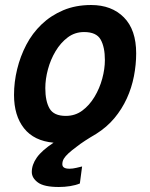

<svg xmlns="http://www.w3.org/2000/svg" viewBox="-20 -558 600 767"><path d="M215 189Q156 189 131.5 171Q107 153 107 129Q107 100 127 71.5Q147 43 194 12Q116 5 76 -45.5Q36 -96 36 -179Q36 -230 48.5 -281.5Q61 -333 85 -379Q109 -425 146 -460.5Q183 -496 232.5 -517Q282 -538 344 -538Q426 -538 475 -488.5Q524 -439 524 -345Q524 -300 515 -253.5Q506 -207 486.5 -164.5Q467 -122 437 -86Q407 -50 364 -23Q340 -9 320 4Q300 17 285 29Q266 43 253.5 54.5Q241 66 235 76Q229 86 229 98Q229 107 236 111.5Q243 116 258 116Q270 116 285 112.5Q300 109 308 107L299 175Q282 182 260 185.5Q238 189 215 189ZM243 -95Q280 -95 308.5 -116Q337 -137 357.5 -171Q378 -205 388.5 -244Q399 -283 399 -318Q399 -370 382 -400Q365 -430 316 -430Q279 -430 250.5 -408.5Q222 -387 202 -353.5Q182 -320 171.5 -281Q161 -242 161 -206Q161 -154 178 -124.5Q195 -95 243 -95Z"/></svg>

Font: Ubuntu Sans Mono SemiBold
Style: Italic
Weight: 600
Italic angle: -13.5°
Monospace: yes
Designer: Dalton Maag Ltd
Foundry: Dalton Maag Ltd
Version: Version 1.006